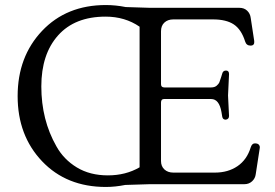

<svg xmlns="http://www.w3.org/2000/svg" viewBox="-20 -731 1092 762"><path d="M950 0H575L477 3Q437 11 400 11Q244 11 147 -91Q50 -193 50 -349.5Q50 -506 147 -608.5Q244 -711 400 -711Q439 -711 479 -703L575 -700H930Q949 -700 961 -688.5Q973 -677 975 -660L989 -568Q991 -550 974.5 -550Q958 -550 953 -566Q938 -614 908 -634Q878 -654 825 -654H668Q646 -654 632.5 -641.5Q619 -629 619 -607V-397Q619 -384 632 -384H818Q832 -384 840 -391Q848 -398 850.5 -404Q853 -410 858 -426L862 -439Q865 -451 877 -451Q889 -451 889 -437L885 -352L889 -271Q889 -258 876 -256Q864 -256 862 -268L859 -286Q850 -338 818 -338H631Q619 -338 619 -324V-92Q619 -71 632.5 -58.5Q646 -46 668 -46H833Q885 -46 922.5 -71.5Q960 -97 975 -146Q980 -162 991.5 -162Q1003 -162 1007.5 -156.5Q1012 -151 1011 -144L995 -40Q993 -23 980.5 -11.5Q968 0 950 0ZM534 -67V-625Q476 -665 399 -665Q277 -665 210.5 -590.5Q144 -516 144 -388Q144 -255 204 -150Q233 -98 285 -66.5Q337 -35 408 -35Q479 -35 534 -67Z"/></svg>

Font: Lustria
Style: Regular
Weight: 400
Designer: Matthew Desmond
Foundry: Matthew Desmond
Version: Version 001.001; ttfautohint (v1.6)